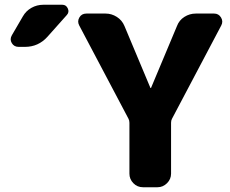

<svg xmlns="http://www.w3.org/2000/svg" viewBox="-20 -787 966 807"><path d="M520 -288 313 -680Q304 -697 313.5 -713.5Q323 -730 343 -730H424Q449 -730 471 -716Q493 -702 503 -678L612 -418Q612 -417 614 -417Q615 -417 615 -418L724 -678Q733 -702 755 -716Q777 -730 803 -730H880Q899 -730 909 -713.5Q919 -697 910 -680L703 -288Q699 -281 699 -271V-57Q699 -34 682 -17Q665 0 642 0H581Q557 0 540.5 -17Q524 -34 524 -57V-271Q524 -281 520 -288ZM58 -590Q39 -590 29.5 -606Q20 -622 30 -639L76 -718Q89 -741 112 -754Q135 -767 162 -767H242Q258 -767 265 -751.5Q272 -736 261 -724L179 -632Q141 -590 85 -590Z"/></svg>

Font: Rounded Mplus 1c ExtraBold
Style: Regular
Weight: 800
Version: Version 1.059.20150529